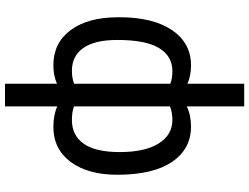

<svg xmlns="http://www.w3.org/2000/svg" viewBox="-134 -656 993 765"><g transform="rotate(90 362.5 -273.5)"><path d="M48.8 -254.4Q48.8 -386.7 100.1 -462.4Q151.4 -538.1 240.7 -538.1Q282.2 -538.1 313.5 -523.9V-750H403.8V-521Q438 -538.1 483.9 -538.1Q573.7 -538.1 625 -462.4Q676.3 -386.7 676.3 -244.1Q676.3 -127.4 625.2 -58.6Q574.2 10.3 484.9 10.3Q437.5 10.3 403.8 -5.4V203.1H313.5V-3.9Q281.2 10.3 239.7 10.3Q150.9 10.3 99.9 -58.6Q48.8 -127.4 48.8 -247.1ZM585.9 -254.4Q585.9 -354 551.8 -408.9Q517.6 -463.9 457.5 -463.9Q426.8 -463.9 403.8 -454.1V-71.8Q425.8 -63.5 458.5 -63.5Q519 -63.5 552.5 -110.4Q585.9 -157.2 585.9 -254.4ZM139.2 -244.1Q139.2 -155.3 170.9 -109.4Q202.6 -63.5 262.2 -63.5Q290.5 -63.5 313.5 -72.3V-455.6Q293 -463.9 263.2 -463.9Q203.6 -463.9 171.4 -410.6Q139.2 -357.4 139.2 -244.1Z"/></g></svg>

Font: Mardoto
Style: Regular
Weight: 400
Designer: Christian Robertson, Vahan Hovhannisyan
Foundry: Google
Version: Version 1.000